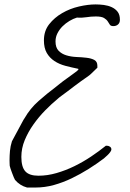

<svg xmlns="http://www.w3.org/2000/svg" viewBox="-20 -840 578 856"><path d="M46.9 -38.1Q44.9 -41 41.5 -49.3Q38.1 -57.6 34.2 -67.9Q30.3 -78.1 27.3 -86.9Q24.4 -95.7 23.4 -100.6Q23.4 -100.6 22.9 -109.9Q22.5 -119.1 22.5 -125Q22.5 -145.5 24.4 -167Q26.4 -188.5 33.2 -210Q36.1 -214.8 43.9 -230Q51.8 -245.1 61 -261.7Q70.3 -278.3 78.1 -293.5Q85.9 -308.6 89.8 -313.5Q114.3 -356.4 151.9 -389.6Q189.5 -422.9 228.5 -452.1Q232.4 -455.1 245.6 -465.8Q258.8 -476.6 275.4 -488.3Q292 -500 306.2 -510.7Q320.3 -521.5 323.2 -523.4Q324.2 -524.4 326.2 -526.4Q328.1 -528.3 329.1 -528.3V-531.2V-533.2Q299.8 -539.1 272 -546.4Q244.1 -553.7 222.7 -567.9Q201.2 -582 188.5 -604Q175.8 -626 175.8 -660.2Q175.8 -702.1 199.2 -731.9Q222.7 -761.7 257.3 -781.7Q292 -801.8 332 -811Q372.1 -820.3 406.2 -820.3Q423.8 -820.3 442.9 -817.9Q461.9 -815.4 478 -808.1Q494.1 -800.8 504.4 -787.6Q514.6 -774.4 514.6 -752Q514.6 -738.3 506.3 -731Q498 -723.6 485.4 -723.6Q473.6 -723.6 469.7 -730Q465.8 -736.3 460.4 -744.6Q455.1 -752.9 443.8 -759.8Q432.6 -766.6 407.2 -766.6Q385.7 -766.6 364.7 -763.2Q343.8 -759.8 323.2 -761.7Q306.6 -756.8 289.6 -746.6Q272.5 -736.3 258.8 -722.7Q245.1 -709 236.3 -691.9Q227.5 -674.8 227.5 -655.3Q227.5 -627.9 241.2 -613.8Q254.9 -599.6 275.9 -593.3Q296.9 -586.9 320.8 -585.9Q344.7 -585 365.7 -582.5Q386.7 -580.1 400.4 -572.8Q414.1 -565.4 414.1 -546.9V-538.1L384.8 -509.8Q379.9 -504.9 367.7 -496.6Q355.5 -488.3 341.3 -478Q327.1 -467.8 311 -455.6Q294.9 -443.4 280.8 -432.6Q266.6 -421.9 254.4 -413.1Q242.2 -404.3 237.3 -399.4Q210 -377 181.6 -348.1Q153.3 -319.3 129.4 -285.6Q105.5 -252 90.3 -215.3Q75.2 -178.7 75.2 -140.6Q75.2 -95.7 92.8 -76.2Q110.4 -56.6 151.4 -56.6Q191.4 -56.6 231.9 -68.4Q272.5 -80.1 311.5 -99.1Q350.6 -118.2 386.2 -142.1Q421.9 -166 452.1 -190.4H456.1Q463.9 -190.4 470.2 -186Q476.6 -181.6 476.6 -173.8Q476.6 -168.9 471.2 -161.6Q465.8 -154.3 459.5 -148.4Q453.1 -142.6 448.2 -138.2Q443.4 -133.8 443.4 -133.8Q411.1 -109.4 374.5 -86.4Q337.9 -63.5 299.3 -44.9Q260.7 -26.4 220.2 -15.1Q179.7 -3.9 137.7 -3.9Q133.8 -3.9 119.1 -3.9Q104.5 -3.9 100.6 -3.9Q68.4 -12.7 46.9 -38.1Z"/></svg>

Font: Cedarville Cursive
Style: Regular
Weight: 400
Designer: Kimberly Geswein
Foundry: Kimberly Geswein
Version: Version 1.001 2010